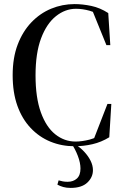

<svg xmlns="http://www.w3.org/2000/svg" viewBox="-20 -700 609 940"><path d="M326 220Q305 220 289.5 215.5Q274 211 261 204L267 183Q277 186 287.5 188Q298 190 311 190Q339 190 356.5 174Q374 158 374 125Q374 97 361 63Q348 29 328 0H347V6Q373 22 392.5 43Q412 64 423.5 87Q435 110 435 133Q435 168 407.5 194Q380 220 326 220ZM345 16Q282 16 227 -6.5Q172 -29 130 -73.5Q88 -118 65 -182.5Q42 -247 42 -332Q42 -417 66.5 -481.5Q91 -546 133.5 -590.5Q176 -635 230.5 -657.5Q285 -680 345 -680Q384 -680 427 -671Q470 -662 510 -636L520 -479H501L432 -649L485 -635L489 -611Q453 -638 418.5 -647.5Q384 -657 352 -657Q299 -657 253.5 -620.5Q208 -584 181 -512Q154 -440 154 -331Q154 -222 180 -150Q206 -78 250.5 -42.5Q295 -7 350 -7Q381 -7 418.5 -16.5Q456 -26 491 -54L490 -29L438 -16L506 -191H525L515 -28Q476 -4 432.5 6Q389 16 345 16Z"/></svg>

Font: Source Serif 4 60pt SemiBold
Style: Regular
Weight: 600
Version: Version 4.004;hotconv 1.0.116;makeotfexe 2.5.65601